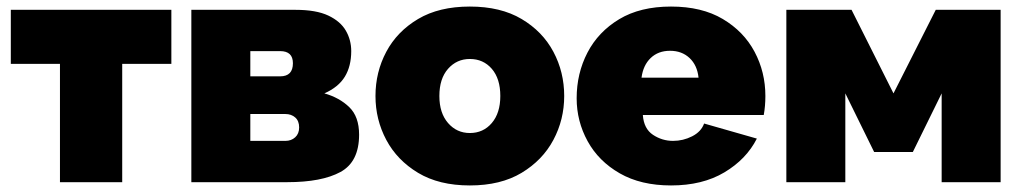

<svg xmlns="http://www.w3.org/2000/svg" viewBox="-20 -556 3124 586"><path d="M163 0V-361H13V-526H503V-361H353V0Z M564 0V-526H882Q945 -526 982 -508.5Q1019 -491 1035.5 -462.5Q1052 -434 1052 -400Q1052 -354 1032.5 -322Q1013 -290 970 -271Q1016 -258 1046 -229Q1076 -200 1076 -145Q1076 -62 1019 -31Q962 0 857 0ZM744 -323H835Q874 -323 874 -363Q874 -400 835 -400H744ZM744 -126H851Q869 -126 881 -137Q893 -148 893 -167Q893 -187 881 -197.5Q869 -208 851 -208H744Z M1414 10Q1320 10 1256 -28.5Q1192 -67 1159 -129Q1126 -191 1126 -263Q1126 -336 1159 -398Q1192 -460 1256 -498Q1320 -536 1414 -536Q1508 -536 1572 -498Q1636 -460 1669 -398Q1702 -336 1702 -263Q1702 -191 1669 -129Q1636 -67 1572 -28.5Q1508 10 1414 10ZM1321 -263Q1321 -211 1347.5 -180.5Q1374 -150 1414 -150Q1455 -150 1481 -180.5Q1507 -211 1507 -263Q1507 -316 1481 -346Q1455 -376 1414 -376Q1374 -376 1347.5 -346Q1321 -316 1321 -263Z M2028 10Q1936 10 1871.5 -27Q1807 -64 1773.5 -125Q1740 -186 1740 -256Q1740 -332 1773 -395.5Q1806 -459 1870 -497.5Q1934 -536 2028 -536Q2122 -536 2186 -498Q2250 -460 2283 -398Q2316 -336 2316 -263Q2316 -232 2311 -205H1942Q1945 -163 1973 -144.5Q2001 -126 2034 -126Q2065 -126 2092.5 -140Q2120 -154 2129 -179L2290 -133Q2258 -70 2191 -30Q2124 10 2028 10ZM1938 -319H2112Q2108 -357 2084.5 -379Q2061 -401 2025 -401Q1989 -401 1966 -379Q1943 -357 1938 -319Z M2380 0V-526H2579L2707 -271L2836 -526H3034V0H2854V-271L2766 -92H2648L2560 -271V0Z"/></svg>

Font: Raleway Black
Style: Regular
Weight: 900
Designer: Matt McInerney, Pablo Impallari, Rodrigo Fuenzalida
Foundry: Matt McInerney, Pablo Impallari, Rodrigo Fuenzalida
Version: Version 4.026